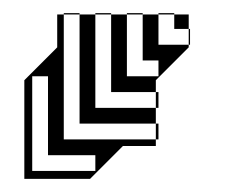

<svg xmlns="http://www.w3.org/2000/svg" viewBox="-20 -222 343 292"><path d="M269 -154H267V-178H245V-200H221V-202H245V-200H267V-178H269ZM221 -58H217V-82H149V-200H125V-202H149V-200H173V-106H221V-130H197V-200H173V-202H197V-200H221V-154H267V-150L217 -100V-82H221ZM221 -10H217V-34H101V-200H77V-202H101V-200H125V-58H217V-34H221ZM125 38V14H53V-106H29V38ZM17 50V-100L67 -150V-200H77V-10H217V0H167L117 50Z"/></svg>

Font: Rubik Broken Fax
Style: Regular
Weight: 400
Designer: Hubert and Fischer, NaN
Foundry: Hubert and Fischer, NaN
Version: Version 2.201